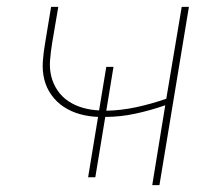

<svg xmlns="http://www.w3.org/2000/svg" viewBox="-20 -540 640 560"><path d="M424 0 462 -233Q419 -218 375 -208.5Q331 -199 287 -199L258 -23H237L266 -199Q239 -200 213.5 -207Q188 -214 166.5 -228Q145 -242 130 -263Q115 -284 109 -309Q103 -334 105 -361.5Q107 -389 112 -417L129 -520H150L132 -414Q128 -389 126 -364.5Q124 -340 129.5 -317.5Q135 -295 148 -276Q161 -257 180 -244.5Q199 -232 222 -225.5Q245 -219 269 -218L290 -345H311L290 -217Q334 -218 378 -227.5Q422 -237 465 -252L510 -520H531L445 0Z"/></svg>

Font: Iosevka SS04 Thin Extended
Style: Italic
Weight: 100
Width: 7
Italic angle: -9°
Monospace: yes
Designer: Belleve Invis
Foundry: Belleve Invis
Version: Version 19.0.0; ttfautohint (v1.8.4)